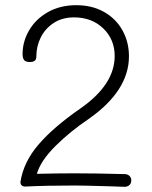

<svg xmlns="http://www.w3.org/2000/svg" viewBox="-20 -725 586 740"><path d="M486 -30Q486 -18 478.5 -11.5Q471 -5 460 -5Q447 -5 403 -7Q298 -10 268 -10Q157 -10 78 -6Q68 -6 63 -11Q58 -16 59 -25Q71 -101 128.5 -168Q186 -235 290 -307Q422 -399 422 -509Q422 -573 378 -615.5Q334 -658 265 -658Q220 -658 187 -636.5Q154 -615 137 -580.5Q120 -546 120 -507Q120 -496 114 -491Q108 -486 94 -486Q79 -486 73 -493.5Q67 -501 67 -517Q67 -565 92.5 -608.5Q118 -652 165 -678.5Q212 -705 274 -705Q335 -705 381 -679Q427 -653 452 -608Q477 -563 477 -508Q477 -375 321 -266Q251 -219 194 -162.5Q137 -106 122 -55Q198 -57 268 -57Q349 -57 460 -54Q472 -54 479 -47Q486 -40 486 -30Z"/></svg>

Font: Mali Light
Style: Regular
Weight: 300
Designer: Kitiyaporn Chalermlarp | Katatrad Aksorn Co.,Ltd.
Foundry: Cadson Demak Co.,Ltd.
Version: Version 1.000; ttfautohint (v1.6)